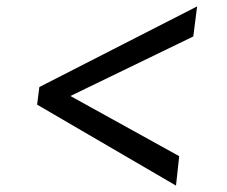

<svg xmlns="http://www.w3.org/2000/svg" viewBox="-20 -666 708 600"><path d="M596 -646 584 -552 200 -366 540 -178 530 -86 96 -339 103 -394Z"/></svg>

Font: Koeln Type Serif
Style: Italic
Weight: 400
Italic angle: -8°
Designer: Eben Sorkin
Foundry: Eben Sorkin
Version: Version 2.002